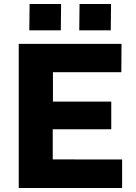

<svg xmlns="http://www.w3.org/2000/svg" viewBox="-20 -943 681 963"><path d="M74 0V-723H589.5L588.5 -581H245.5V-433.5H538V-294.5H244.5V-143.5L592.5 -143V0ZM377.5 -791 379 -923H537L535.5 -791ZM127 -791 128.5 -923H286.5L285 -791Z"/></svg>

Font: Public Sans Thin ExtraBold
Style: Regular
Weight: 800
Version: Version 1.007